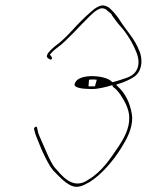

<svg xmlns="http://www.w3.org/2000/svg" viewBox="-20 -706 547 716"><path d="M155 -498C154 -492 156 -491 165 -485C169 -483 172 -484 173 -486C177 -491 170 -497 166 -502C173 -512 184 -521 196 -530C231 -556 272 -604 306 -637C318 -649 337 -670 357 -675H361C369 -675 373 -672 378 -669V-668C384 -663 391 -658 397 -652L396 -651L412 -629C417 -622 423 -615 429 -608C452 -583 475 -546 489 -510C495 -495 506 -460 481 -433C466 -417 439 -412 426 -407C415 -404 404 -400 402 -400H398C378 -426 277 -433 261 -399V-398H260V-397C248 -377 292 -374 324 -374C347 -374 377 -382 397 -388H399L401 -383L404 -380C413 -374 422 -363 429 -353C443 -332 462 -300 462 -267C463 -226 441 -188 421 -158C392 -115 359 -65 311 -37C250 8 206 -58 186 -79C174 -92 162 -118 147 -153C132 -188 122 -207 121 -218L118 -230C117 -238 106 -231 107 -225L110 -213C111 -206 121 -183 136 -146C153 -110 165 -86 178 -71C199 -49 221 -25 245 -14C270 -3 288 -13 314 -27C358 -55 400 -103 432 -154C453 -188 474 -226 473 -269C469 -310 453 -349 427 -376L413 -390L436 -398C456 -405 479 -417 488 -426C512 -450 511 -488 500 -516L499 -517C483 -562 447 -596 422 -638C411 -653 399 -667 386 -678C366 -690 354 -688 331 -672C309 -654 289 -635 266 -611C245 -588 217 -557 192 -539C180 -530 169 -520 162 -511L160 -509C160 -509 156 -504 155 -498ZM312 -409H315C322 -410 330 -410 338 -409H341L334 -384H310ZM310 -37H311ZM473 -269Z"/></svg>

Font: Stray Cat
Style: HlObl
Weight: 100
Version: Version 1.0